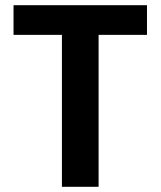

<svg xmlns="http://www.w3.org/2000/svg" viewBox="-20 -718 617 738"><path d="M32 -698H545V-584H359V0H218V-584H32Z"/></svg>

Font: Parkinsans Light SemiBold
Style: Regular
Weight: 600
Version: Version 1.000